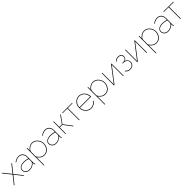

<svg xmlns="http://www.w3.org/2000/svg" viewBox="784 -3040 5765 5765"><g transform="rotate(-45 3666.5 -157.0)"><path d="M20 -519H46L233 -285L241 -273L249 -285L436 -519H462L254 -258L460 0H434L249 -232L241 -244L233 -232L48 0H22L228 -258Z M683 10Q612 10 563.5 -36Q515 -82 515 -149Q515 -214 575 -255.5Q635 -297 729 -297Q824 -297 903 -268V-327Q903 -408 856.5 -457.5Q810 -507 733 -507Q656 -507 565 -443L553 -459Q653 -527 733 -527Q820 -527 871.5 -473Q923 -419 923 -327V-40Q923 -20 939 -20V0Q928 0 925 -2Q903 -10 903 -40V-88Q867 -42 809 -16Q751 10 683 10ZM683 -10Q750 -10 805.5 -35Q861 -60 888 -102Q903 -123 903 -143V-246Q823 -277 729 -277Q642 -277 588.5 -242Q535 -207 535 -149Q535 -91 578 -50.5Q621 -10 683 -10Z M1316 10Q1251 10 1195.5 -26Q1140 -62 1104 -119V213H1084V-519H1104V-409Q1137 -461 1193 -494Q1249 -527 1307 -527Q1413 -527 1485 -444.5Q1557 -362 1557 -258Q1557 -148 1489.5 -69Q1422 10 1316 10ZM1316 -10Q1413 -10 1475 -85.5Q1537 -161 1537 -258Q1537 -357 1469.5 -432Q1402 -507 1307 -507Q1243 -507 1175.5 -457.5Q1108 -408 1104 -348V-161Q1133 -96 1191 -53Q1249 -10 1316 -10Z M1810 10Q1739 10 1690.5 -36Q1642 -82 1642 -149Q1642 -214 1702 -255.5Q1762 -297 1856 -297Q1951 -297 2030 -268V-327Q2030 -408 1983.5 -457.5Q1937 -507 1860 -507Q1783 -507 1692 -443L1680 -459Q1780 -527 1860 -527Q1947 -527 1998.5 -473Q2050 -419 2050 -327V-40Q2050 -20 2066 -20V0Q2055 0 2052 -2Q2030 -10 2030 -40V-88Q1994 -42 1936 -16Q1878 10 1810 10ZM1810 -10Q1877 -10 1932.5 -35Q1988 -60 2015 -102Q2030 -123 2030 -143V-246Q1950 -277 1856 -277Q1769 -277 1715.5 -242Q1662 -207 1662 -149Q1662 -91 1705 -50.5Q1748 -10 1810 -10Z M2339 -280 2510 -519H2535L2355 -271L2559 0H2534L2338 -261H2231V0H2211V-519H2231V-280Z M2813 -500V0H2793V-500H2592V-519H3013V-500Z M3305 10Q3202 10 3128.5 -70.5Q3055 -151 3055 -263Q3055 -373 3126.5 -450Q3198 -527 3300 -527Q3403 -527 3476 -449Q3549 -371 3550 -259V-248H3075Q3083 -147 3149 -78.5Q3215 -10 3306 -10Q3366 -10 3418 -40.5Q3470 -71 3492 -119L3511 -114Q3490 -61 3431 -25.5Q3372 10 3305 10ZM3075 -268H3529Q3522 -372 3457.5 -439.5Q3393 -507 3301 -507Q3209 -507 3144.5 -439Q3080 -371 3075 -268Z M3901 10Q3836 10 3780.5 -26Q3725 -62 3689 -119V213H3669V-519H3689V-409Q3722 -461 3778 -494Q3834 -527 3892 -527Q3998 -527 4070 -444.5Q4142 -362 4142 -258Q4142 -148 4074.5 -69Q4007 10 3901 10ZM3901 -10Q3998 -10 4060 -85.5Q4122 -161 4122 -258Q4122 -357 4054.5 -432Q3987 -507 3892 -507Q3828 -507 3760.5 -457.5Q3693 -408 3689 -348V-161Q3718 -96 3776 -53Q3834 -10 3901 -10Z M4292 -518V-28L4667 -519H4685V0H4665V-483L4295 0H4272V-518Z M4838 -450 4823 -462Q4874 -527 4967 -527Q5032 -527 5069 -494.5Q5106 -462 5106 -409Q5106 -363 5082.5 -332Q5059 -301 5016 -290Q5067 -282 5099 -240.5Q5131 -199 5131 -145Q5131 -78 5083.5 -34Q5036 10 4959 10Q4858 10 4805 -65L4820 -80Q4872 -10 4961 -10Q5031 -10 5071 -49.5Q5111 -89 5111 -149Q5111 -211 5070 -245.5Q5029 -280 4957 -280H4922V-299H4957Q5019 -299 5052.5 -327Q5086 -355 5086 -408Q5086 -455 5054.5 -481Q5023 -507 4966 -507Q4889 -507 4838 -450Z M5281 -518V-28L5656 -519H5674V0H5654V-483L5284 0H5261V-518Z M6074 10Q6009 10 5953.5 -26Q5898 -62 5862 -119V213H5842V-519H5862V-409Q5895 -461 5951 -494Q6007 -527 6065 -527Q6171 -527 6243 -444.5Q6315 -362 6315 -258Q6315 -148 6247.5 -69Q6180 10 6074 10ZM6074 -10Q6171 -10 6233 -85.5Q6295 -161 6295 -258Q6295 -357 6227.5 -432Q6160 -507 6065 -507Q6001 -507 5933.5 -457.5Q5866 -408 5862 -348V-161Q5891 -96 5949 -53Q6007 -10 6074 -10Z M6568 10Q6497 10 6448.5 -36Q6400 -82 6400 -149Q6400 -214 6460 -255.5Q6520 -297 6614 -297Q6709 -297 6788 -268V-327Q6788 -408 6741.5 -457.5Q6695 -507 6618 -507Q6541 -507 6450 -443L6438 -459Q6538 -527 6618 -527Q6705 -527 6756.5 -473Q6808 -419 6808 -327V-40Q6808 -20 6824 -20V0Q6813 0 6810 -2Q6788 -10 6788 -40V-88Q6752 -42 6694 -16Q6636 10 6568 10ZM6568 -10Q6635 -10 6690.5 -35Q6746 -60 6773 -102Q6788 -123 6788 -143V-246Q6708 -277 6614 -277Q6527 -277 6473.5 -242Q6420 -207 6420 -149Q6420 -91 6463 -50.5Q6506 -10 6568 -10Z M7112 -500V0H7092V-500H6891V-519H7312V-500Z"/></g></svg>

Font: Raleway
Style: Thin
Weight: 100
Designer: Matt McInerney, Pablo Impallari, Rodrigo Fuenzalida
Foundry: Matt McInerney, Pablo Impallari, Rodrigo Fuenzalida
Version: Version 3.000